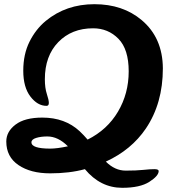

<svg xmlns="http://www.w3.org/2000/svg" viewBox="-20 -771 832 916"><path d="M385 36Q312 56 219 56Q126 56 68 16.5Q10 -23 10 -96Q10 -143 54 -176.5Q98 -210 182 -210Q290 -210 360 -145Q380 -126 398 -105Q492 -152 543 -238.5Q594 -325 594 -430.5Q594 -536 545 -586Q496 -636 424 -636Q322 -636 258 -570Q194 -504 194 -393Q194 -351 203.5 -322.5Q213 -294 213 -280Q213 -266 202 -266Q159 -266 125 -310.5Q91 -355 91 -433.5Q91 -512 120.5 -571.5Q150 -631 198 -671Q295 -751 430.5 -751Q566 -751 656 -675Q756 -591 757 -445Q757 -278 676 -158Q607 -56 485 0Q528 43 579.5 43Q631 43 663.5 39.5Q696 36 716.5 36Q737 36 737 45Q737 68 692.5 96.5Q648 125 563 125Q459 125 385 36ZM304 -73Q257 -120 206 -120Q175 -120 152.5 -113Q130 -106 130 -92Q130 -62 220 -62Q252 -62 304 -73Z"/></svg>

Font: Leckerli One
Style: Regular
Weight: 400
Version: Version 1.001